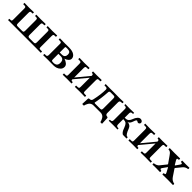

<svg xmlns="http://www.w3.org/2000/svg" viewBox="407 -1916 3523 3523"><g transform="rotate(45 2168.0 -155.0)"><path d="M814.9 -355V-74.2Q814.9 -45.4 822 -39.3Q829.1 -33.2 856 -33.2H886.2Q892.1 -33.2 892.1 -26.9V-1L890.1 1L757.8 0H153.8L43 1L42 -1V-27.8Q42 -32.7 46.9 -33.2H63Q89.8 -33.2 96.9 -39.6Q104 -45.9 104 -75.2V-355Q104 -383.8 96.4 -392.8Q88.9 -401.9 63 -401.9H37.1Q32.2 -401.9 32.2 -407.2V-434.1L33.2 -436L153.8 -433.1L276.9 -436L278.8 -434.1V-408.2Q278.8 -402.3 272.9 -401.9H253.9Q228 -401.9 220.5 -393.3Q212.9 -384.8 212.9 -355V-89.8Q212.9 -60.1 220.5 -50.5Q228 -41 253.9 -41H363.8Q388.7 -41 396.2 -50.5Q403.8 -60.1 403.8 -88.9V-354Q403.8 -383.8 397 -392.8Q390.1 -401.9 363.8 -401.9H344.2Q339.4 -401.9 338.9 -407.2V-434.1L339.8 -436L454.1 -434.1L583 -436L584 -434.1V-407.2Q584 -402.3 579.1 -401.9H555.2Q529.3 -401.9 521.7 -392.8Q514.2 -383.8 514.2 -354V-89.8Q514.2 -60.1 523.2 -50.5Q532.2 -41 555.2 -41H665Q690.9 -41 698 -52Q705.1 -63 705.1 -89.8V-355Q705.1 -383.8 698 -392.8Q690.9 -401.9 665 -401.9H640.1Q635.3 -401.9 634.8 -407.2V-434.1L636.2 -436L754.9 -433.1L879.9 -436L881.8 -434.1V-408.2Q881.8 -402.3 876 -401.9H855Q830.1 -401.9 822.5 -393.3Q814.9 -384.8 814.9 -355Z M1133.8 -249H1187Q1229 -249 1248 -269.5Q1267.1 -290 1267.1 -323.2Q1267.1 -367.2 1246.6 -382.6Q1226.1 -397.9 1181.6 -397.9Q1168.5 -397.9 1161.1 -397.9Q1153.8 -397.9 1147.9 -396.5Q1142.1 -395 1139.4 -394.5Q1136.7 -394 1135.3 -389.4Q1133.8 -384.8 1133.8 -383.8Q1133.8 -382.8 1133.8 -375Q1133.8 -367.2 1133.8 -363.8ZM1133.8 -213.9V-77.1Q1133.8 -48.3 1140.4 -40.8Q1147 -33.2 1181.6 -33.2Q1228.5 -33.2 1252.7 -54.2Q1276.9 -75.2 1276.9 -123Q1276.9 -213.9 1195.8 -213.9ZM955.1 1 952.6 -1V-23.9Q952.6 -32.7 961.9 -33.2H993.7Q1024.4 -33.2 1024.9 -76.2V-368.2Q1024.9 -402.3 991.7 -401.9H958Q952.1 -401.9 951.7 -407.2V-434.1L953.6 -436L1086.9 -434.1L1132.8 -435.1H1189.9Q1277.8 -435.1 1324.5 -403.6Q1371.1 -372.1 1371.1 -323.2Q1371.1 -289.1 1337.4 -262Q1303.7 -234.9 1276.9 -231V-229Q1317.9 -216.8 1351.3 -189.9Q1384.8 -163.1 1384.8 -125Q1384.8 -82 1356.2 -52.5Q1327.6 -22.9 1293.2 -11.5Q1258.8 0 1226.1 0H1133.8L1086.9 -1Z M1588.9 -433.1 1720.7 -436 1722.7 -434.1V-408.2Q1722.7 -402.3 1716.8 -401.9H1686.5Q1659.7 -401.9 1652.6 -391.8Q1645.5 -381.8 1645.5 -350.1V-111.8L1851.6 -359.9Q1851.6 -375 1850.1 -382.6Q1848.6 -390.1 1841.1 -396Q1833.5 -401.9 1817.9 -401.9Q1812 -401.9 1811.5 -407.2V-434.1L1814 -436Q1869.1 -434.1 1904.8 -434.1L2036.6 -436L2037.6 -434.1V-408.2Q2037.6 -402.3 2031.7 -401.9H2002Q1975.1 -401.9 1968.5 -392.3Q1961.9 -382.8 1961.9 -350.1V-77.1Q1961.9 -49.3 1968.8 -41.7Q1975.6 -34.2 2002 -33.2H2031.7Q2037.6 -33.2 2037.6 -26.9V-1L2036.6 1Q1955.6 -1 1904.8 -1L1774.9 1V-1V-27.8Q1774.9 -32.7 1780.8 -33.2H1810.5Q1837.4 -34.2 1844.5 -42Q1851.6 -49.8 1851.6 -77.1V-312L1645.5 -64.9Q1645.5 -44.9 1652.1 -39.1Q1658.7 -33.2 1682.6 -33.2Q1688.5 -33.2 1689 -26.9V-1L1687.5 1Q1627.4 -1 1588.9 -1L1460.9 1L1460 -1V-27.8Q1460 -32.7 1464.8 -33.2H1495.6Q1522.5 -34.2 1529.1 -41Q1535.6 -47.9 1535.6 -75.2V-349.1Q1535.6 -382.3 1528.8 -392.1Q1522 -401.9 1495.6 -401.9H1465.8Q1460 -401.9 1460 -407.2V-434.1L1462.9 -436Z M2237.3 -56.2Q2237.3 -43.9 2257.3 -43.9H2386.2Q2412.1 -43.9 2419.2 -54.4Q2426.3 -64.9 2426.3 -92.8V-341.8Q2426.3 -369.6 2419.2 -380.4Q2412.1 -391.1 2385.3 -391.1H2305.2Q2293.9 -391.1 2287.1 -385Q2280.3 -378.9 2278.8 -374Q2277.3 -369.1 2277.3 -365.2Q2270.5 -265.1 2260.5 -191.7Q2250.5 -118.2 2243.9 -88.6Q2237.3 -59.1 2237.3 -56.2ZM2255.4 0Q2226.6 0 2203.4 13.9Q2180.2 27.8 2166.7 51Q2153.3 74.2 2146.7 91.6Q2140.1 108.9 2136.2 127.9H2093.3L2099.1 -13.2Q2100.1 -33.2 2127.4 -33.2Q2168.5 -33.2 2177.2 -75.2Q2214.4 -241.2 2214.4 -365.2Q2214.4 -402.3 2173.3 -401.9H2146.5Q2139.6 -401.9 2139.2 -407.2V-434.1L2142.6 -436Q2238.8 -434.1 2255.4 -434.1Q2262.2 -434.1 2294.7 -434.6Q2327.1 -435.1 2348.1 -435.1Q2370.1 -435.1 2424.8 -434.1Q2479.5 -433.1 2499.5 -433.1L2605.5 -436L2606.4 -434.1V-409.2Q2606.4 -402.3 2598.1 -401.9H2582.5Q2555.7 -401.9 2545.9 -391.4Q2536.1 -380.9 2536.1 -355V-81.1Q2536.1 -55.2 2548.3 -44.2Q2560.5 -33.2 2576.2 -33.2Q2599.1 -33.2 2601.6 -12.2L2607.4 127.9H2564.5Q2560.5 108.9 2553.5 90.3Q2546.4 71.8 2533 49.3Q2519.5 26.9 2496.3 13.4Q2473.1 0 2444.3 0Z M2712.9 -71.8V-359.9Q2712.9 -382.8 2703.9 -392.3Q2694.8 -401.9 2669.9 -401.9H2663.1Q2655.3 -401.9 2654.8 -410.2V-429.2L2656.7 -431.2Q2731 -429.2 2767.1 -429.2L2880.9 -431.2L2882.8 -429.2V-410.2Q2882.8 -402.3 2875 -401.9H2865.7Q2841.8 -401.9 2832.3 -391.8Q2822.8 -381.8 2822.8 -359.9V-246.1H2839.8Q2882.8 -246.1 2907 -269Q2931.2 -292 2946.8 -336.9Q2960 -377 2987.1 -407.5Q3014.2 -438 3043.9 -438Q3070.8 -438 3086.4 -424.1Q3102.1 -410.2 3102.1 -391.1Q3102.1 -376 3090.1 -364Q3078.1 -352.1 3064.9 -352.1Q3046.9 -352.1 3038.1 -360.8Q3032.2 -367.7 3021 -368.2Q3002.9 -368.2 2986.8 -317.9Q2961.9 -234.9 2915 -227.1Q2990.2 -227.1 3016.1 -157.2Q3062 -33.2 3100.1 -33.2H3106.9Q3116.7 -33.2 3116.7 -23.9V-1L3114.7 1L3031.7 0Q3010.7 0 2992.4 -22.5Q2974.1 -44.9 2965.6 -63.5Q2957 -82 2945.8 -112.8Q2926.8 -164.6 2903.8 -186.3Q2880.9 -208 2822.8 -208V-71.8Q2822.8 -27.8 2865.7 -27.8H2875Q2882.8 -27.8 2882.8 -20V-1L2880.9 1Q2805.7 -1 2767.1 -1L2656.7 1L2654.8 -1V-20Q2654.8 -27.8 2663.1 -27.8H2669.9Q2693.8 -27.8 2703.4 -38.3Q2712.9 -48.8 2712.9 -71.8Z M3294.9 -433.1 3426.8 -436 3428.7 -434.1V-408.2Q3428.7 -402.3 3422.9 -401.9H3392.6Q3365.7 -401.9 3358.6 -391.8Q3351.6 -381.8 3351.6 -350.1V-111.8L3557.6 -359.9Q3557.6 -375 3556.2 -382.6Q3554.7 -390.1 3547.1 -396Q3539.6 -401.9 3523.9 -401.9Q3518.1 -401.9 3517.6 -407.2V-434.1L3520 -436Q3575.2 -434.1 3610.8 -434.1L3742.7 -436L3743.7 -434.1V-408.2Q3743.7 -402.3 3737.8 -401.9H3708Q3681.2 -401.9 3674.6 -392.3Q3668 -382.8 3668 -350.1V-77.1Q3668 -49.3 3674.8 -41.7Q3681.6 -34.2 3708 -33.2H3737.8Q3743.7 -33.2 3743.7 -26.9V-1L3742.7 1Q3661.6 -1 3610.8 -1L3481 1V-1V-27.8Q3481 -32.7 3486.8 -33.2H3516.6Q3543.5 -34.2 3550.5 -42Q3557.6 -49.8 3557.6 -77.1V-312L3351.6 -64.9Q3351.6 -44.9 3358.2 -39.1Q3364.7 -33.2 3388.7 -33.2Q3394.5 -33.2 3395 -26.9V-1L3393.6 1Q3333.5 -1 3294.9 -1L3167 1L3166 -1V-27.8Q3166 -32.7 3170.9 -33.2H3201.7Q3228.5 -34.2 3235.1 -41Q3241.7 -47.9 3241.7 -75.2V-349.1Q3241.7 -382.3 3234.9 -392.1Q3228 -401.9 3201.7 -401.9H3171.9Q3166 -401.9 3166 -407.2V-434.1L3168.9 -436Z M3958.5 -73.2Q3952.6 -64.5 3951.4 -57.1Q3950.2 -49.8 3952.9 -45.9Q3955.6 -42 3961.9 -39.1Q3968.3 -36.1 3972.9 -34.7Q3977.5 -33.2 3985.4 -32.2Q3989.3 -28.3 3989.3 -15.1Q3989.3 -2 3985.4 2Q3945.3 0 3875.5 0Q3832.5 0 3792.5 2Q3787.6 -2 3787.6 -14.9Q3787.6 -27.8 3792.5 -32.2Q3861.3 -41 3891.6 -79.1L3983.4 -192.9Q3990.2 -201.7 3986.3 -208L3897.5 -335Q3872.6 -371.1 3854 -386.5Q3835.4 -401.9 3804.2 -401.9Q3799.3 -405.8 3799.3 -418.9Q3799.3 -432.1 3804.2 -436Q3844.2 -434.1 3930.2 -434.1Q4030.3 -434.1 4070.3 -436Q4075.2 -432.1 4075.2 -418.9Q4075.2 -405.8 4070.3 -401.9Q4039.6 -398.9 4033.4 -393.1Q4027.3 -387.2 4040.5 -359.9L4085 -284.2Q4091.3 -273.4 4097.7 -282.2L4151.4 -358.9Q4166.5 -380.9 4160.4 -390.4Q4154.3 -399.9 4127.4 -401.9Q4123.5 -405.8 4123.5 -418.9Q4123.5 -432.1 4127.4 -436Q4167.5 -434.1 4227.5 -434.1Q4271.5 -434.1 4311.5 -436Q4315.4 -432.1 4315.4 -418.9Q4315.4 -405.8 4311.5 -401.9Q4251.5 -395 4216.3 -353L4127.4 -245.1Q4123.5 -239.3 4129.4 -230L4217.3 -99.1Q4256.3 -42 4320.3 -32.2Q4325.2 -28.3 4325.2 -15.1Q4325.2 -2 4320.3 2Q4280.3 0 4186.5 0Q4090.3 0 4050.3 2Q4045.4 -2 4045.4 -14.9Q4045.4 -27.8 4050.3 -32.2Q4078.1 -36.1 4083.7 -41.5Q4089.4 -46.9 4078.6 -71.8L4030.3 -162.6Q4026.9 -169.4 4020.5 -160.2Z"/></g></svg>

Font: Linux Libertine
Style: Bold
Weight: 700
Designer: Philipp H. Poll
Foundry: Philipp H. Poll
Version: Version 5.0.3